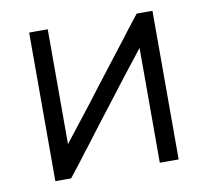

<svg xmlns="http://www.w3.org/2000/svg" viewBox="-64 -578 709 656"><g transform="rotate(-10 291.0 -250.0)"><path d="M141.6 -109.4Q174.8 -151.4 208 -194.3Q241.2 -236.3 273.4 -279.3Q298.8 -311.5 323.2 -343.8Q348.6 -376 373 -408.2Q392.6 -432.6 411.1 -458Q430.7 -482.4 450.2 -507.8Q451.2 -507.8 451.2 -507.8Q452.1 -507.8 453.1 -507.8Q455.1 -507.8 457 -507.8Q458 -507.8 460 -507.8Q462.9 -507.8 466.8 -507.8Q469.7 -507.8 473.6 -507.8Q476.6 -507.8 480.5 -507.8Q483.4 -507.8 487.3 -507.8Q491.2 -507.8 496.1 -507.8Q501 -507.8 504.9 -507.8Q504.9 -505.9 504.9 -503.9Q504.9 -502 504.9 -500Q504.9 -443.4 504.9 -386.7Q504.9 -329.1 504.9 -272.5Q504.9 -233.4 504.9 -194.3Q504.9 -155.3 504.9 -116.2Q504.9 -85.9 504.9 -54.7Q504.9 -23.4 504.9 7.8Q502.9 7.8 501 7.8Q499 7.8 497.1 7.8Q492.2 7.8 486.3 7.8Q480.5 7.8 474.6 7.8Q470.7 7.8 466.8 7.8Q461.9 7.8 458 7.8Q453.1 7.8 448.2 7.8Q444.3 7.8 439.5 7.8Q439.5 5.9 439.5 3.9Q439.5 2 439.5 0Q439.5 -46.9 439.5 -93.8Q439.5 -140.6 439.5 -187.5Q439.5 -219.7 439.5 -252Q439.5 -284.2 439.5 -316.4Q439.5 -335 439.5 -353.5Q439.5 -372.1 439.5 -390.6Q406.2 -348.6 373 -305.7Q340.8 -263.7 307.6 -220.7Q283.2 -188.5 257.8 -156.2Q233.4 -124 209 -91.8Q189.5 -67.4 170.9 -42Q151.4 -17.6 131.8 7.8Q130.9 7.8 129.9 7.8Q129.9 7.8 128.9 7.8Q123 7.8 118.2 7.8Q113.3 7.8 108.4 7.8Q105.5 7.8 101.6 7.8Q98.6 7.8 94.7 7.8Q89.8 7.8 85.9 7.8Q81.1 7.8 77.1 7.8Q77.1 5.9 77.1 3.9Q77.1 2 77.1 0Q77.1 -56.6 77.1 -113.3Q77.1 -170.9 77.1 -227.5Q77.1 -266.6 77.1 -305.7Q77.1 -344.7 77.1 -383.8Q77.1 -414.1 77.1 -445.3Q77.1 -476.6 77.1 -507.8Q79.1 -507.8 81.1 -507.8Q83 -507.8 85 -507.8Q89.8 -507.8 95.7 -507.8Q101.6 -507.8 107.4 -507.8Q111.3 -507.8 115.2 -507.8Q119.1 -507.8 123 -507.8Q127.9 -507.8 132.8 -507.8Q137.7 -507.8 141.6 -507.8Q141.6 -505.9 141.6 -503.9Q141.6 -502 141.6 -500Q141.6 -453.1 141.6 -406.2Q141.6 -359.4 141.6 -312.5Q141.6 -280.3 141.6 -248Q141.6 -215.8 141.6 -183.6Q141.6 -172.9 141.6 -162.1Q141.6 -151.4 141.6 -140.6Q141.6 -132.8 141.6 -125Q141.6 -117.2 141.6 -109.4Z"/></g></svg>

Font: LeFont
Style: Light
Weight: 300
Designer: Leryon MEDIA
Version: Version 1.0